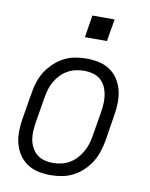

<svg xmlns="http://www.w3.org/2000/svg" viewBox="-83 -781 665 850"><g transform="rotate(10 250.0 -356.0)"><path d="M202 8Q173 8 146 2Q119 -4 97 -19Q75 -34 60 -56.5Q45 -79 38.5 -105.5Q32 -132 32.5 -160.5Q33 -189 38 -218L58 -338Q62 -363 70 -387.5Q78 -412 92.5 -434.5Q107 -457 127.5 -476Q148 -495 171.5 -507Q195 -519 221 -523.5Q247 -528 272 -528Q300 -528 327.5 -522Q355 -516 377 -501Q399 -486 413.5 -463.5Q428 -441 434.5 -414.5Q441 -388 440.5 -359.5Q440 -331 435 -302L416 -182Q411 -157 403 -132.5Q395 -108 381 -85.5Q367 -63 346.5 -44Q326 -25 302 -13Q278 -1 252.5 3.5Q227 8 202 8ZM203 -47Q221 -47 240 -51Q259 -55 276 -64.5Q293 -74 307 -88.5Q321 -103 331 -120Q341 -137 347 -155Q353 -173 356 -191L376 -311Q379 -331 379.5 -350.5Q380 -370 376.5 -388.5Q373 -407 364.5 -423.5Q356 -440 342 -451.5Q328 -463 309 -468Q290 -473 271 -473Q252 -473 233.5 -469Q215 -465 197.5 -455.5Q180 -446 166 -431.5Q152 -417 142 -400Q132 -383 126.5 -365Q121 -347 118 -329L98 -209Q95 -189 94 -169.5Q93 -150 96.5 -131.5Q100 -113 109 -96.5Q118 -80 132 -68.5Q146 -57 164.5 -52Q183 -47 203 -47ZM346 -620H247L263 -720H363Z"/></g></svg>

Font: Iosevka SS04 Light
Style: Italic
Weight: 300
Italic angle: -9°
Monospace: yes
Designer: Belleve Invis
Foundry: Belleve Invis
Version: Version 19.0.0; ttfautohint (v1.8.4)